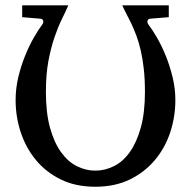

<svg xmlns="http://www.w3.org/2000/svg" viewBox="-20 -691 723 727"><path d="M644 -312Q644 -249.5 624.8 -190.7Q605.5 -131.8 567.1 -85.7Q528.8 -39.6 472.2 -11.7Q415.5 16.1 340.8 16.1Q266.1 16.1 209.7 -11.7Q153.3 -39.6 115.5 -85.7Q77.6 -131.8 58.3 -190.7Q39.1 -249.5 39.1 -312Q39.1 -356 49.3 -398.9Q59.6 -441.9 75 -479.7Q90.3 -517.6 107.9 -548.3Q125.5 -579.1 140.1 -598.1Q145.5 -605.5 143.6 -612.3Q141.6 -619.1 133.8 -620.1L64 -626V-670.9H238.8Q228.5 -647.5 214.1 -618.2Q199.7 -588.9 186.3 -549.8Q172.9 -510.7 163.3 -460Q153.8 -409.2 153.8 -342.8Q153.8 -264.2 169.2 -208Q184.6 -151.9 210.7 -115.5Q236.8 -79.1 270.5 -62Q304.2 -44.9 340.8 -44.9Q377.4 -44.9 411.6 -62Q445.8 -79.1 471.7 -115.5Q497.6 -151.9 513.2 -208Q528.8 -264.2 528.8 -342.8Q528.8 -391.6 524.4 -430.7Q520 -469.7 512.7 -501Q505.4 -532.2 496.1 -556.9Q486.8 -581.5 477.3 -601.6Q467.8 -621.6 458.7 -638.4Q449.7 -655.3 442.9 -670.9H619.1V-626L547.9 -620.1Q540.5 -619.1 538.6 -612.3Q536.6 -605.5 542 -598.1Q556.6 -579.1 574.5 -548.3Q592.3 -517.6 607.7 -479.7Q623 -441.9 633.5 -398.9Q644 -356 644 -312Z"/></svg>

Font: Charis SIL Afr
Style: Regular
Weight: 400
Foundry: SIL International
Version: Version 5.000